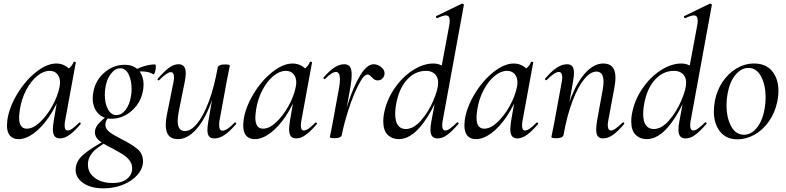

<svg xmlns="http://www.w3.org/2000/svg" viewBox="-20 -745 4284 1046"><path d="M18 -62Q18 -71 20 -91Q30 -160 73.5 -232.5Q117 -305 176 -352Q235 -399 287 -399Q319 -399 344.5 -381Q370 -363 373 -328L325 -357Q339 -359 356.5 -373.5Q374 -388 381 -407Q383 -409 385 -409Q388 -409 391 -407.5Q394 -406 393 -405L335 -89Q332 -73 332 -62Q332 -34 348 -34Q370 -34 411 -77Q412 -78 414 -78Q417 -78 419 -74.5Q421 -71 419 -69Q386 -30 359 -10.5Q332 9 307 9Q287 9 277.5 -3Q268 -15 268 -41Q268 -57 273 -89L297 -229L316 -246Q288 -169 248.5 -110.5Q209 -52 165 -19.5Q121 13 81 13Q51 13 34.5 -5.5Q18 -24 18 -62ZM304 -270Q307 -284 307 -296Q307 -324 292 -341.5Q277 -359 250 -359Q217 -359 183 -331.5Q149 -304 123 -255Q97 -206 88 -147Q84 -115 84 -105Q84 -44 126 -44Q160 -44 197.5 -79Q235 -114 264.5 -167Q294 -220 304 -270Z M392 181Q392 134 433.5 98Q475 62 557 18L564 26Q530 47 509.5 62Q489 77 474 99.5Q459 122 459 152Q459 196 496.5 224Q534 252 594 252Q645 252 672.5 229Q700 206 700 172Q700 147 685 128Q670 109 649 96Q628 83 591 63Q544 40 520.5 21Q497 2 497 -24Q497 -48 515.5 -69.5Q534 -91 574 -123L584 -115Q572 -109 563 -94.5Q554 -80 554 -66Q554 -43 575.5 -26.5Q597 -10 642 13Q698 41 728.5 66.5Q759 92 759 133Q759 173 729.5 207Q700 241 651 261Q602 281 545 281Q474 281 433 252Q392 223 392 181ZM485 -210Q485 -230 489 -246Q501 -309 549.5 -350.5Q598 -392 659 -392Q708 -392 735 -362Q762 -332 762 -284Q762 -263 758 -246Q749 -202 723 -168.5Q697 -135 661.5 -116.5Q626 -98 589 -98Q540 -98 512.5 -129.5Q485 -161 485 -210ZM694 -224Q697 -241 697 -260Q697 -306 681 -339.5Q665 -373 635 -373Q607 -373 583.5 -342Q560 -311 554 -266Q551 -247 551 -228Q551 -182 568 -150Q585 -118 614 -118Q642 -118 664.5 -147Q687 -176 694 -224ZM824 -394Q829 -394 829 -381Q829 -367 824.5 -352.5Q820 -338 816 -340Q791 -356 752 -356Q721 -356 697 -346L696 -353Q726 -372 760.5 -383Q795 -394 824 -394Z M883 -64Q883 -88 889 -119L925 -297Q928 -312 928 -323Q928 -352 910 -352Q891 -352 848 -309Q846 -307 844 -307Q841 -307 839 -310.5Q837 -314 840 -317Q875 -357 901 -376Q927 -395 953 -395Q992 -395 992 -346Q992 -327 986 -297L954 -138Q948 -108 948 -86Q948 -31 988 -31Q1020 -31 1054 -72Q1088 -113 1117.5 -191.5Q1147 -270 1166 -377L1180 -376Q1160 -260 1125 -172Q1090 -84 1044.5 -35.5Q999 13 949 13Q883 13 883 -64ZM1110 -38Q1110 -54 1115 -84L1166 -377Q1168 -385 1178 -389.5Q1188 -394 1206 -394Q1232 -394 1232 -387L1228 -367Q1219 -324 1217 -312L1176 -89Q1174 -80 1174 -64Q1174 -33 1192 -33Q1204 -33 1221 -44.5Q1238 -56 1258 -77Q1259 -78 1261 -78Q1264 -78 1266 -74.5Q1268 -71 1266 -69Q1231 -28 1203 -9.5Q1175 9 1148 9Q1128 9 1119 -2Q1110 -13 1110 -38Z M1305 -62Q1305 -71 1307 -91Q1317 -160 1360.5 -232.5Q1404 -305 1463 -352Q1522 -399 1574 -399Q1606 -399 1631.5 -381Q1657 -363 1660 -328L1612 -357Q1626 -359 1643.5 -373.5Q1661 -388 1668 -407Q1670 -409 1672 -409Q1675 -409 1678 -407.5Q1681 -406 1680 -405L1622 -89Q1619 -73 1619 -62Q1619 -34 1635 -34Q1657 -34 1698 -77Q1699 -78 1701 -78Q1704 -78 1706 -74.5Q1708 -71 1706 -69Q1673 -30 1646 -10.5Q1619 9 1594 9Q1574 9 1564.5 -3Q1555 -15 1555 -41Q1555 -57 1560 -89L1584 -229L1603 -246Q1575 -169 1535.5 -110.5Q1496 -52 1452 -19.5Q1408 13 1368 13Q1338 13 1321.5 -5.5Q1305 -24 1305 -62ZM1591 -270Q1594 -284 1594 -296Q1594 -324 1579 -341.5Q1564 -359 1537 -359Q1504 -359 1470 -331.5Q1436 -304 1410 -255Q1384 -206 1375 -147Q1371 -115 1371 -105Q1371 -44 1413 -44Q1447 -44 1484.5 -79Q1522 -114 1551.5 -167Q1581 -220 1591 -270Z M2016 -395Q2037 -395 2056 -380Q2075 -365 2075 -346Q2075 -330 2064.5 -318.5Q2054 -307 2038 -307Q2027 -307 2020 -311.5Q2013 -316 2005 -325Q2000 -330 1994.5 -334.5Q1989 -339 1982 -339Q1962 -339 1933 -282.5Q1904 -226 1878.5 -147Q1853 -68 1842 -9L1832 -10Q1848 -95 1877 -184.5Q1906 -274 1942.5 -334.5Q1979 -395 2016 -395ZM1777 1Q1778 -5 1783.5 -30Q1789 -55 1792 -74L1828 -271Q1832 -294 1832 -313Q1832 -353 1810 -353Q1789 -353 1751 -315Q1750 -314 1748 -314Q1745 -314 1743 -317.5Q1741 -321 1743 -323Q1775 -360 1802 -377.5Q1829 -395 1855 -395Q1876 -395 1886 -382Q1896 -369 1896 -338Q1896 -314 1890 -276L1842 -9Q1840 -1 1830 3.5Q1820 8 1803 8Q1777 8 1777 1Z M2068 -84Q2068 -106 2072 -126Q2085 -197 2127 -260Q2169 -323 2227 -361Q2285 -399 2341 -399Q2373 -399 2396 -382Q2419 -365 2422 -332L2378 -246Q2330 -127 2272 -57Q2214 13 2152 13Q2116 13 2092 -10.5Q2068 -34 2068 -84ZM2367 -294Q2367 -325 2349 -342Q2331 -359 2301 -359Q2241 -359 2196.5 -310Q2152 -261 2137 -171Q2133 -148 2133 -125Q2133 -83 2148 -62.5Q2163 -42 2190 -42Q2233 -42 2273.5 -88.5Q2314 -135 2340.5 -196.5Q2367 -258 2367 -294ZM2325 -39Q2325 -59 2331 -89L2428 -610Q2430 -619 2430 -633Q2430 -661 2409 -661Q2394 -661 2362 -646H2361Q2357 -646 2355.5 -651.5Q2354 -657 2358 -658L2496 -725H2498Q2502 -725 2505 -722Q2508 -719 2507 -717L2392 -89Q2389 -73 2389 -62Q2389 -34 2407 -34Q2417 -34 2432 -45Q2447 -56 2469 -77Q2471 -79 2473 -79Q2476 -79 2478 -75.5Q2480 -72 2477 -69Q2442 -29 2416 -10Q2390 9 2364 9Q2344 9 2334.5 -2.5Q2325 -14 2325 -39Z M2510 -62Q2510 -71 2512 -91Q2522 -160 2565.5 -232.5Q2609 -305 2668 -352Q2727 -399 2779 -399Q2811 -399 2836.5 -381Q2862 -363 2865 -328L2817 -357Q2831 -359 2848.5 -373.5Q2866 -388 2873 -407Q2875 -409 2877 -409Q2880 -409 2883 -407.5Q2886 -406 2885 -405L2827 -89Q2824 -73 2824 -62Q2824 -34 2840 -34Q2862 -34 2903 -77Q2904 -78 2906 -78Q2909 -78 2911 -74.5Q2913 -71 2911 -69Q2878 -30 2851 -10.5Q2824 9 2799 9Q2779 9 2769.5 -3Q2760 -15 2760 -41Q2760 -57 2765 -89L2789 -229L2808 -246Q2780 -169 2740.5 -110.5Q2701 -52 2657 -19.5Q2613 13 2573 13Q2543 13 2526.5 -5.5Q2510 -24 2510 -62ZM2796 -270Q2799 -284 2799 -296Q2799 -324 2784 -341.5Q2769 -359 2742 -359Q2709 -359 2675 -331.5Q2641 -304 2615 -255Q2589 -206 2580 -147Q2576 -115 2576 -105Q2576 -44 2618 -44Q2652 -44 2689.5 -79Q2727 -114 2756.5 -167Q2786 -220 2796 -270Z M3228 -40Q3228 -57 3233 -89L3262 -248Q3268 -278 3268 -300Q3268 -355 3229 -355Q3197 -355 3163 -314Q3129 -273 3099 -194.5Q3069 -116 3050 -9L3036 -10Q3056 -126 3091 -214Q3126 -302 3171.5 -350.5Q3217 -399 3267 -399Q3300 -399 3316.5 -380Q3333 -361 3333 -322Q3333 -299 3327 -267L3294 -89Q3291 -74 3291 -64Q3291 -34 3310 -34Q3327 -34 3372 -77Q3374 -79 3375 -79Q3378 -79 3380 -75.5Q3382 -72 3380 -69Q3346 -29 3319 -10Q3292 9 3266 9Q3246 9 3237 -2.5Q3228 -14 3228 -40ZM2984 1 2988 -19Q2997 -62 2999 -74L3040 -297Q3043 -312 3043 -322Q3043 -353 3024 -353Q3013 -353 2996 -341.5Q2979 -330 2958 -309Q2957 -308 2955 -308Q2952 -308 2950 -311.5Q2948 -315 2950 -317Q2984 -357 3013 -376Q3042 -395 3069 -395Q3089 -395 3098 -383.5Q3107 -372 3107 -347Q3107 -332 3102 -302L3050 -9Q3048 -1 3038 3.5Q3028 8 3011 8Q2984 8 2984 1Z M3419 -84Q3419 -106 3423 -126Q3436 -197 3478 -260Q3520 -323 3578 -361Q3636 -399 3692 -399Q3724 -399 3747 -382Q3770 -365 3773 -332L3729 -246Q3681 -127 3623 -57Q3565 13 3503 13Q3467 13 3443 -10.5Q3419 -34 3419 -84ZM3718 -294Q3718 -325 3700 -342Q3682 -359 3652 -359Q3592 -359 3547.5 -310Q3503 -261 3488 -171Q3484 -148 3484 -125Q3484 -83 3499 -62.5Q3514 -42 3541 -42Q3584 -42 3624.5 -88.5Q3665 -135 3691.5 -196.5Q3718 -258 3718 -294ZM3676 -39Q3676 -59 3682 -89L3779 -610Q3781 -619 3781 -633Q3781 -661 3760 -661Q3745 -661 3713 -646H3712Q3708 -646 3706.5 -651.5Q3705 -657 3709 -658L3847 -725H3849Q3853 -725 3856 -722Q3859 -719 3858 -717L3743 -89Q3740 -73 3740 -62Q3740 -34 3758 -34Q3768 -34 3783 -45Q3798 -56 3820 -77Q3822 -79 3824 -79Q3827 -79 3829 -75.5Q3831 -72 3828 -69Q3793 -29 3767 -10Q3741 9 3715 9Q3695 9 3685.5 -2.5Q3676 -14 3676 -39Z M3869 -139Q3869 -161 3874 -193Q3885 -252 3916.5 -299Q3948 -346 3993 -372.5Q4038 -399 4088 -399Q4152 -399 4186.5 -357.5Q4221 -316 4221 -248Q4221 -222 4215 -193Q4202 -130 4168.5 -83Q4135 -36 4090 -11Q4045 14 3998 14Q3936 14 3902.5 -28.5Q3869 -71 3869 -139ZM4145 -149Q4151 -181 4151 -214Q4151 -281 4126.5 -328Q4102 -375 4057 -375Q4019 -375 3987.5 -338Q3956 -301 3944 -236Q3938 -205 3938 -172Q3938 -104 3963 -57.5Q3988 -11 4033 -11Q4072 -11 4102.5 -48Q4133 -85 4145 -149Z"/></svg>

Font: Cormorant Garamond Medium
Style: Italic
Weight: 500
Italic angle: -10°
Designer: Christian Thalmann (Catharsis Fonts)
Foundry: Catharsis Fonts
Version: Version 4.000